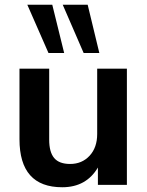

<svg xmlns="http://www.w3.org/2000/svg" viewBox="-20 -778 619 808"><path d="M242 10Q62 10 62 -192V-489H187V-190Q187 -138 208 -113Q229 -88 275 -88Q325 -88 357 -122.5Q389 -157 389 -214V-489H514V0H392V-73Q343 10 242 10ZM332 -555 244 -758H349L398 -555ZM184 -555 95 -758H200L250 -555Z"/></svg>

Font: Nunito Sans
Style: Bold
Weight: 700
Designer: Vernon Adams
Foundry: Vernon Adams
Version: Version 3.101; ttfautohint (v1.8.4.7-5d5b);gftools[0.9.27]